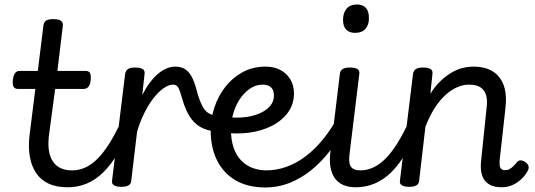

<svg xmlns="http://www.w3.org/2000/svg" viewBox="-20 -815 2378 853"><path d="M280 17Q232 17 197.5 1.5Q163 -14 142 -44Q121 -74 113 -116.5Q105 -159 111 -212L137 -420H59Q46 -420 40.5 -429.5Q35 -439 37 -460Q40 -482 47.5 -491Q55 -500 68 -500H148L173 -702Q175 -717 185 -723.5Q195 -730 216 -730Q241 -730 251 -722.5Q261 -715 259 -699L235 -500H361Q374 -500 379.5 -491Q385 -482 383 -460Q381 -439 373 -429.5Q365 -420 352 -420H225L197 -210Q193 -173 197.5 -145Q202 -117 215 -97.5Q228 -78 249.5 -68Q271 -58 300 -58Q314 -58 320.5 -46.5Q327 -35 325 -20.5Q323 -6 312 5.5Q301 17 280 17Z M281 17Q267 17 260.5 5.5Q254 -6 256 -20.5Q258 -35 269 -46.5Q280 -58 301 -58Q331 -58 359.5 -71Q388 -84 414.5 -111Q441 -138 467 -179.5Q493 -221 518 -276Q525 -290 537 -289.5Q549 -289 557 -279.5Q565 -270 561 -258Q535 -188 504.5 -136Q474 -84 439.5 -50Q405 -16 365.5 0.5Q326 17 281 17Z M518 15Q499 15 487 8.5Q475 2 478 -14L536 -487Q539 -502 549 -508.5Q559 -515 579 -515Q605 -515 615 -507.5Q625 -500 622 -484L612 -393Q628 -424 645.5 -447.5Q663 -471 682 -487Q701 -503 720 -511Q739 -519 758 -519Q777 -519 785.5 -507Q794 -495 792.5 -479Q791 -463 780 -451Q769 -439 749 -439Q730 -439 708 -424Q686 -409 664 -381.5Q642 -354 622.5 -315.5Q603 -277 589 -230L563 -11Q562 2 551 8.5Q540 15 518 15Z M940 -230Q896 -235 867.5 -252.5Q839 -270 820.5 -301Q802 -332 790 -375Q779 -414 771.5 -426.5Q764 -439 749 -439Q730 -439 722.5 -451Q715 -463 716.5 -479Q718 -495 728.5 -507Q739 -519 758 -519Q787 -519 805.5 -505.5Q824 -492 836 -465.5Q848 -439 858 -398Q870 -359 882 -338.5Q894 -318 911.5 -309.5Q929 -301 957 -297Q972 -295 978 -284Q984 -273 982 -260Q980 -247 969.5 -237.5Q959 -228 940 -230Z M974 -297Q1019 -290 1059 -293.5Q1099 -297 1130.5 -310Q1162 -323 1179.5 -343.5Q1197 -364 1197 -390Q1197 -416 1183.5 -427.5Q1170 -439 1148 -439Q1116 -439 1089.5 -420.5Q1063 -402 1044 -372.5Q1025 -343 1015.5 -308Q1006 -273 1006 -240Q1006 -193 1018 -158.5Q1030 -124 1052 -101.5Q1074 -79 1103 -68.5Q1132 -58 1165 -58Q1179 -58 1185.5 -46.5Q1192 -35 1191.5 -20Q1191 -5 1183 6.5Q1175 18 1161 18Q1081 18 1026.5 -14Q972 -46 944 -103Q916 -160 916 -235Q916 -287 932.5 -337.5Q949 -388 981 -429Q1013 -470 1058 -494.5Q1103 -519 1160 -519Q1197 -519 1225 -504.5Q1253 -490 1269.5 -463Q1286 -436 1286 -400Q1286 -352 1259.5 -315.5Q1233 -279 1188 -256Q1143 -233 1086 -225.5Q1029 -218 967 -227Z M1155 18Q1146 18 1141 6.5Q1136 -5 1137 -20Q1138 -35 1144 -46.5Q1150 -58 1160 -58Q1208 -58 1251.5 -73.5Q1295 -89 1333 -117Q1371 -145 1404 -183Q1437 -221 1464 -266Q1470 -275 1482 -271.5Q1494 -268 1503 -259Q1512 -250 1507 -241Q1480 -189 1444 -142.5Q1408 -96 1364 -60Q1320 -24 1268 -3Q1216 18 1155 18Z M1561 17Q1528 17 1504.5 6.5Q1481 -4 1467 -24Q1453 -44 1448 -73.5Q1443 -103 1448 -141L1490 -487Q1492 -502 1502.5 -508.5Q1513 -515 1533 -515Q1559 -515 1569 -507.5Q1579 -500 1576 -484L1534 -140Q1527 -94 1538 -76Q1549 -58 1582 -58Q1596 -58 1602.5 -46.5Q1609 -35 1607 -20.5Q1605 -6 1593.5 5.5Q1582 17 1561 17ZM1557 -669Q1532 -669 1518 -683.5Q1504 -698 1504 -727Q1504 -757 1519.5 -776Q1535 -795 1567 -795Q1591 -795 1605 -780.5Q1619 -766 1619 -736Q1620 -707 1604.5 -688Q1589 -669 1557 -669Z M1560 17Q1546 17 1539.5 5.5Q1533 -6 1535 -20.5Q1537 -35 1548 -46.5Q1559 -58 1580 -58Q1610 -58 1638.5 -71Q1667 -84 1693.5 -111Q1720 -138 1746 -179.5Q1772 -221 1797 -276Q1804 -290 1816 -289.5Q1828 -289 1836 -279.5Q1844 -270 1840 -258Q1814 -188 1783.5 -136Q1753 -84 1718.5 -50Q1684 -16 1644.5 0.5Q1605 17 1560 17Z M2209 17Q2177 17 2157.5 6.5Q2138 -4 2128 -22Q2118 -40 2116.5 -64.5Q2115 -89 2119 -116L2142 -338Q2146 -370 2139.5 -392.5Q2133 -415 2114.5 -427Q2096 -439 2064 -439Q2037 -439 2010 -427Q1983 -415 1957.5 -391.5Q1932 -368 1910 -333Q1888 -298 1870 -252L1842 -11Q1841 2 1830 8.5Q1819 15 1797 15Q1778 15 1766 8.5Q1754 2 1757 -14L1815 -487Q1818 -502 1828 -508.5Q1838 -515 1858 -515Q1884 -515 1894 -507.5Q1904 -500 1901 -484L1892 -398Q1910 -428 1932.5 -450.5Q1955 -473 1979.5 -488.5Q2004 -504 2030 -511.5Q2056 -519 2083 -519Q2135 -519 2169 -498Q2203 -477 2218 -435.5Q2233 -394 2225 -330L2200 -105Q2199 -91 2200 -80.5Q2201 -70 2207 -64.5Q2213 -59 2224 -59Q2235 -59 2244 -64Q2253 -69 2261.5 -77.5Q2270 -86 2277 -95Q2284 -103 2294 -102.5Q2304 -102 2315 -94Q2327 -85 2328.5 -75Q2330 -65 2324 -55Q2314 -36 2296.5 -19.5Q2279 -3 2257 7Q2235 17 2209 17Z"/></svg>

Font: Playwrite GB J
Style: Italic
Weight: 400
Italic angle: -7.01216°
Designer: Veronika Burian, José Scaglione
Foundry: TypeTogether
Version: Version 1.002